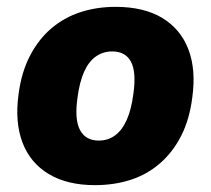

<svg xmlns="http://www.w3.org/2000/svg" viewBox="-20 -529 615 560"><path d="M257 11Q176 11 122 -21.5Q68 -54 45.5 -113.5Q23 -173 34 -253Q42 -317 67 -365.5Q92 -414 129.5 -446Q167 -478 214.5 -493.5Q262 -509 317 -509Q400 -509 453.5 -476.5Q507 -444 529.5 -385Q552 -326 541 -246Q533 -181 508.5 -133Q484 -85 446.5 -52.5Q409 -20 361 -4.5Q313 11 257 11ZM268 -119Q295 -119 315.5 -134Q336 -149 349.5 -179Q363 -209 369 -255Q378 -319 362 -349Q346 -379 307 -379Q281 -379 260 -364.5Q239 -350 225.5 -320Q212 -290 206 -244Q197 -180 213.5 -149.5Q230 -119 268 -119Z"/></svg>

Font: Nunito Sans 10pt SemiCondensed Black
Style: Italic
Weight: 900
Width: 4
Italic angle: -9°
Designer: Vernon Adams
Foundry: Vernon Adams
Version: Version 3.101;gftools[0.9.27]